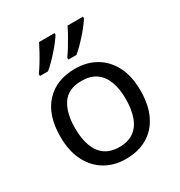

<svg xmlns="http://www.w3.org/2000/svg" viewBox="-181 -893 967 1029"><g transform="rotate(-30 302.5 -378.0)"><path d="M551 -269Q551 -180 520.5 -117.5Q490 -55 434 -22.5Q378 10 301 10Q230 10 174.5 -22.5Q119 -55 87 -117.5Q55 -180 55 -269Q55 -402 122 -474Q189 -546 304 -546Q377 -546 432.5 -513.5Q488 -481 519.5 -419.5Q551 -358 551 -269ZM146 -269Q146 -206 162.5 -159.5Q179 -113 214 -88Q249 -63 303 -63Q357 -63 392 -88Q427 -113 443.5 -159.5Q460 -206 460 -269Q460 -333 443 -378Q426 -423 391.5 -447.5Q357 -472 302 -472Q220 -472 183 -418Q146 -364 146 -269ZM482 -756Q474 -743 459 -723Q444 -703 424.5 -681Q405 -659 385.5 -639.5Q366 -620 349 -606H299V-618Q313 -637 329 -663Q345 -689 360.5 -716.5Q376 -744 386 -766H482ZM306 -756Q298 -743 283 -723Q268 -703 248.5 -681Q229 -659 209.5 -639.5Q190 -620 173 -606H123V-618Q137 -637 153 -663Q169 -689 184 -716.5Q199 -744 210 -766H306Z"/></g></svg>

Font: Noto Sans Cham
Style: Regular
Weight: 400
Designer: Monotype Design Team
Foundry: Monotype Imaging Inc.
Version: Version 2.002